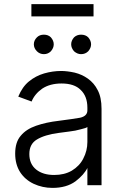

<svg xmlns="http://www.w3.org/2000/svg" viewBox="-20 -901 596 936"><path d="M144 -5Q102 -25 78 -62Q54 -100 54 -152Q54 -208 81 -239Q107 -271 156 -288Q205 -305 266 -312Q336 -321 370 -327Q406 -335 406 -363V-376Q406 -432 373 -463Q342 -494 280 -494Q224 -494 186 -469Q149 -443 134 -406L69 -430Q89 -478 121 -504Q154 -531 195 -543Q237 -555 278 -555Q307 -555 344 -547Q380 -538 408 -518Q439 -496 456 -462Q475 -427 475 -370V2H406V-84H407Q390 -49 348 -17Q304 15 236 15Q187 15 144 -5ZM330 -69Q368 -92 386 -128Q406 -166 406 -209V-282Q401 -277 375 -271Q347 -263 319 -260Q277 -254 266 -253Q198 -244 160 -221Q123 -199 123 -150Q123 -101 157 -74Q190 -48 244 -48Q294 -48 330 -69ZM133 -821V-881H436V-821ZM160 -651Q145 -666 145 -685Q145 -704 160 -719Q173 -732 194 -732Q215 -732 228 -719Q242 -703 242 -685Q242 -667 228 -651Q214 -637 194 -637Q174 -637 160 -651ZM341 -651Q327 -667 327 -685Q327 -703 341 -719Q355 -732 375 -732Q397 -732 410 -719Q424 -703 424 -685Q424 -667 410 -651Q396 -637 375 -637Q357 -637 341 -651Z"/></svg>

Font: Sinter Normal
Style: Regular
Weight: 350
Foundry: Adobe & rsms
Version: Version 1.000